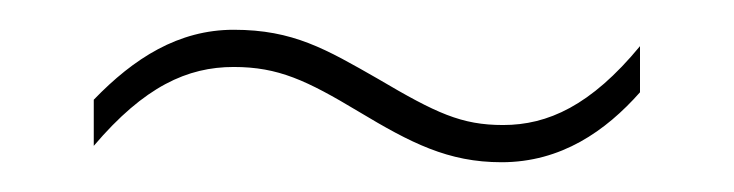

<svg xmlns="http://www.w3.org/2000/svg" viewBox="-20 -382 493 129"><path d="M43 -315V-284C77 -324 106 -337 137 -337C167 -337 186 -328 221 -307C256 -286 281 -273 317 -273C357 -273 387 -294 410 -320V-351C377 -311 348 -298 318 -298C290 -298 273 -306 234 -329C199 -349 177 -362 137 -362C100 -362 70 -343 43 -315Z"/></svg>

Font: Noto Sans Gurmukhi Condensed Thin
Style: Regular
Weight: 100
Width: 3
Designer: Jelle Bosma - Monotype Design Team
Foundry: Monotype Imaging Inc.
Version: Version 2.004